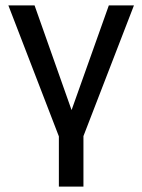

<svg xmlns="http://www.w3.org/2000/svg" viewBox="-20 -511 526 711"><path d="M198 180V-6L11 -491H108L254 -78H236L383 -491H476L289 -7V180Z"/></svg>

Font: Nunito Sans 10pt SemiCondensed Medium
Style: Regular
Weight: 500
Width: 4
Designer: Vernon Adams
Foundry: Vernon Adams
Version: Version 3.101;gftools[0.9.27]